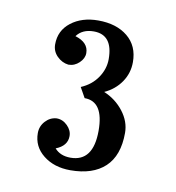

<svg xmlns="http://www.w3.org/2000/svg" viewBox="-53 -808 426 465"><g transform="rotate(10 160.0 -575.5)"><path d="M147 -732Q119 -732 105 -713Q138 -703 138 -677Q138 -664 126.5 -653Q115 -642 100 -642Q84 -644 72 -656Q60 -668 60 -685Q60 -719 86.5 -739.5Q113 -760 153 -760Q198 -760 225.5 -737.5Q253 -715 253 -675Q253 -648 238 -626Q223 -604 197 -592Q226 -580 245 -555.5Q264 -531 264 -503Q264 -447 234 -419Q204 -391 149 -391Q109 -391 82.5 -412Q56 -433 56 -466Q56 -483 67.5 -495.5Q79 -508 95 -509Q110 -509 121.5 -497.5Q133 -486 133 -472Q133 -448 105 -437Q119 -421 144 -421Q200 -421 200 -497Q200 -569 153 -569L139 -594Q165 -605 179.5 -626.5Q194 -648 194 -672Q194 -732 147 -732Z"/></g></svg>

Font: Girassol
Style: Regular
Weight: 400
Width: 3
Designer: Liam Spradlin
Version: Version 1.004